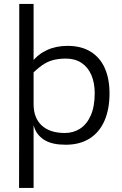

<svg xmlns="http://www.w3.org/2000/svg" viewBox="-20 -720 615 970"><path d="M77.3 -700.2H149.7V-218.8H77.3ZM311.8 11.2Q246.2 11.2 208.3 -10.5Q170.4 -32.2 154.9 -71.5Q139.4 -110.8 140.4 -171.9L149.7 -239.5L149.8 -193.1Q149.8 -124 190.9 -86.1Q232.1 -48.1 307.9 -48.1Q350.2 -48.1 384.3 -69.8Q418.5 -91.6 438.5 -136.7Q458.5 -181.9 458.5 -249.5Q458.5 -301.5 441.5 -341Q424.6 -380.5 391.7 -402.3Q358.9 -424.1 312.5 -424.1Q273.8 -423.7 245.8 -415.8Q217.9 -408 192 -389.8Q166.1 -371.6 133.9 -338.4L139 -404.1Q171.1 -445.7 217.3 -467Q263.4 -488.3 321.4 -488.3Q390.1 -488.3 437.7 -459.1Q485.2 -429.9 509.3 -376Q533.3 -322 533.3 -248.5Q533.3 -168.9 508.1 -110.6Q482.9 -52.2 433.2 -20.5Q383.5 11.2 311.8 11.2ZM77.3 -475.6H132.3L152.1 -401.4L149.7 -362.8V229.5H76.3Z"/></svg>

Font: DavidDev Light
Style: Regular
Weight: 300
Designer: David.dev
Foundry: David.dev
Version: Version 1.001;FEAKit 1.0